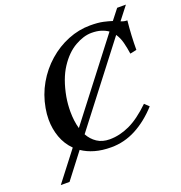

<svg xmlns="http://www.w3.org/2000/svg" viewBox="-142 -820 993 1053"><g transform="rotate(-20 354.0 -294.0)"><path d="M252 -107Q270 -74 300 -54Q330 -34 373 -34Q431 -34 489.5 -61Q548 -88 615 -153L640 -129Q579 -62 510.5 -26Q442 10 366 10Q313 10 271 -2Q229 -14 197 -36L85 110H34L166 -61Q129 -98 111.5 -147Q94 -196 94 -250Q94 -282 100 -315Q113 -389 149 -451.5Q185 -514 238 -560.5Q291 -607 354.5 -632.5Q418 -658 484 -658Q530 -658 559.5 -651.5Q589 -645 610 -638L657 -698H708L649 -622Q658 -618 667 -616Q676 -614 686 -614Q677 -527 677 -445L639 -437Q634 -472 626 -503.5Q618 -535 601 -560ZM234 -150 573 -590Q556 -602 532.5 -609.5Q509 -617 477 -617Q431 -617 379.5 -587.5Q328 -558 287 -495.5Q246 -433 228 -334Q221 -292 221 -251Q221 -195 234 -150Z"/></g></svg>

Font: Libertinus Serif Semibold Italic
Style: Regular
Weight: 600
Italic angle: -11.5°
Designer: Philipp H. Poll, Khaled Hosny
Foundry: Caleb Maclennan
Version: Version 7.051;RELEASE